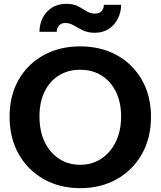

<svg xmlns="http://www.w3.org/2000/svg" viewBox="-20 -972 838 1002"><path d="M399 10Q292 10 208.5 -37Q125 -84 77.5 -168Q30 -252 30 -363Q30 -473 77 -555.5Q124 -638 207.5 -684Q291 -730 398 -730Q507 -730 590 -684Q673 -638 720.5 -555Q768 -472 768 -362Q768 -252 720.5 -168Q673 -84 589.5 -37Q506 10 399 10ZM398 -112Q461 -112 509 -144Q557 -176 584.5 -232.5Q612 -289 612 -364Q612 -438 585 -493Q558 -548 510 -578Q462 -608 398 -608Q335 -608 287 -578Q239 -548 212.5 -493.5Q186 -439 186 -364Q186 -288 213 -231.5Q240 -175 288 -143.5Q336 -112 398 -112ZM474 -801Q439 -801 413 -813.5Q387 -826 365.5 -839Q344 -852 321 -852Q299 -852 287.5 -838.5Q276 -825 276 -806H186Q186 -844 202 -877Q218 -910 249.5 -931Q281 -952 326 -952Q364 -952 388 -939Q412 -926 432 -913.5Q452 -901 476 -901Q499 -901 510.5 -914.5Q522 -928 522 -947H612Q612 -909 595.5 -875.5Q579 -842 548.5 -821.5Q518 -801 474 -801Z"/></svg>

Font: Instrument Sans
Style: Bold
Weight: 700
Designer: Rodrigo Fuenzalida
Foundry: fragTYPE
Version: Version 1.000; ttfautohint (v1.8.4.7-5d5b);gftools[0.9.28]